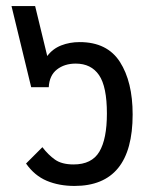

<svg xmlns="http://www.w3.org/2000/svg" viewBox="-20 -604 513 634"><path d="M226 10Q175 10 134.5 -7Q94 -24 66 -64L120 -118Q139 -93 161.5 -77Q184 -61 223 -61Q283 -61 308 -103Q333 -145 333 -229Q333 -318 307 -356Q281 -394 230 -394Q193 -394 168 -374.5Q143 -355 141 -316H83L18 -584H96L136 -419Q154 -443 182 -454Q210 -465 243 -465Q334 -465 376 -399.5Q418 -334 418 -226Q418 10 226 10Z"/></svg>

Font: Noto Sans Thai SemCond
Style: Regular
Weight: 400
Width: 4
Designer: Monotype Design Team
Foundry: Monotype Imaging Inc.
Version: Version 2.002; ttfautohint (v1.8.4.7-5d5b)